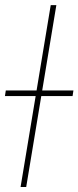

<svg xmlns="http://www.w3.org/2000/svg" viewBox="-53 -748 314 768"><path d="M172.4 -727.5 51.8 0H29.3L149.9 -727.5ZM-33.2 -363.8 -29.8 -386.2H240.7L237.3 -363.8Z"/></svg>

Font: Inter 28pt Thin
Style: Italic
Weight: 250
Italic angle: -9.3988°
Designer: Rasmus Andersson
Foundry: rsms
Version: Version 4.001;git-66647c0bb